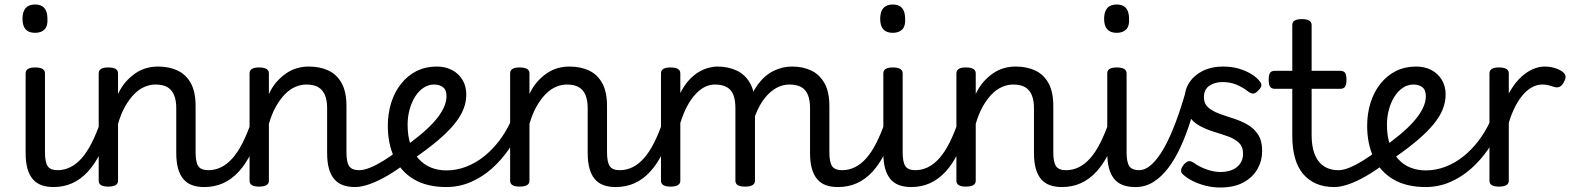

<svg xmlns="http://www.w3.org/2000/svg" viewBox="-20 -815 7005 854"><path d="M218 17Q188 17 164.5 8.5Q141 0 125.5 -18.5Q110 -37 102 -65.5Q94 -94 94 -135V-489Q94 -502 104.5 -508.5Q115 -515 136 -515Q158 -515 169 -508.5Q180 -502 180 -489V-138Q180 -94 192 -76Q204 -58 237 -58Q251 -58 258 -46.5Q265 -35 263.5 -20.5Q262 -6 251 5.5Q240 17 218 17ZM136 -669Q108 -669 94 -684.5Q80 -700 80 -731Q80 -763 94 -779Q108 -795 136 -795Q164 -795 177.5 -779Q191 -763 191 -731Q193 -700 178.5 -684.5Q164 -669 136 -669Z M217 17Q203 17 196.5 5.5Q190 -6 191.5 -20.5Q193 -35 204 -46.5Q215 -58 236 -58Q265 -58 292 -71Q319 -84 343 -111Q367 -138 388 -179.5Q409 -221 428 -276Q433 -291 445 -290.5Q457 -290 466.5 -280.5Q476 -271 473 -259Q453 -189 427.5 -137Q402 -85 370.5 -51Q339 -17 301 0Q263 17 217 17Z M888 17Q858 17 834.5 8.5Q811 0 795.5 -18.5Q780 -37 772 -65.5Q764 -94 764 -135V-334Q764 -368 754.5 -391.5Q745 -415 725 -427Q705 -439 671 -439Q647 -439 622.5 -428.5Q598 -418 576.5 -396Q555 -374 536.5 -341.5Q518 -309 505 -264V-11Q505 2 494 8.5Q483 15 461 15Q440 15 429.5 8.5Q419 2 419 -11V-489Q419 -502 429.5 -508.5Q440 -515 461 -515Q483 -515 494 -508.5Q505 -502 505 -489V-397Q520 -429 540 -451.5Q560 -474 583 -489.5Q606 -505 631 -512Q656 -519 683 -519Q732 -519 769.5 -501.5Q807 -484 828.5 -445.5Q850 -407 850 -343V-138Q850 -94 862 -76Q874 -58 907 -58Q921 -58 928 -46.5Q935 -35 933.5 -20.5Q932 -6 921 5.5Q910 17 888 17Z M888 17Q874 17 867.5 5.5Q861 -6 862.5 -20.5Q864 -35 875 -46.5Q886 -58 907 -58Q936 -58 963 -71Q990 -84 1014 -111Q1038 -138 1059 -179.5Q1080 -221 1099 -276Q1104 -291 1116 -290.5Q1128 -290 1137.5 -280.5Q1147 -271 1144 -259Q1124 -189 1098.5 -137Q1073 -85 1041.5 -51Q1010 -17 972 0Q934 17 888 17Z M1559 17Q1529 17 1505.5 8.5Q1482 0 1466.5 -18.5Q1451 -37 1443 -65.5Q1435 -94 1435 -135V-334Q1435 -368 1425.5 -391.5Q1416 -415 1396 -427Q1376 -439 1342 -439Q1318 -439 1293.5 -428.5Q1269 -418 1247.5 -396Q1226 -374 1207.5 -341.5Q1189 -309 1176 -264V-11Q1176 2 1165 8.5Q1154 15 1132 15Q1111 15 1100.5 8.5Q1090 2 1090 -11V-489Q1090 -502 1100.5 -508.5Q1111 -515 1132 -515Q1154 -515 1165 -508.5Q1176 -502 1176 -489V-397Q1191 -429 1211 -451.5Q1231 -474 1254 -489.5Q1277 -505 1302 -512Q1327 -519 1354 -519Q1403 -519 1440.5 -501.5Q1478 -484 1499.5 -445.5Q1521 -407 1521 -343V-138Q1521 -94 1533 -76Q1545 -58 1578 -58Q1592 -58 1599 -46.5Q1606 -35 1604.5 -20.5Q1603 -6 1592 5.5Q1581 17 1559 17Z M1559 17Q1545 17 1538.5 5.5Q1532 -6 1533.5 -20.5Q1535 -35 1546 -46.5Q1557 -58 1578 -58Q1598 -58 1625.5 -69Q1653 -80 1685.5 -100Q1718 -120 1753 -147Q1766 -158 1777.5 -154.5Q1789 -151 1795.5 -140Q1802 -129 1801.5 -115.5Q1801 -102 1789 -92Q1745 -58 1703 -33.5Q1661 -9 1624 4Q1587 17 1559 17Z M1758 -146Q1811 -183 1850 -215.5Q1889 -248 1914.5 -277.5Q1940 -307 1953 -334.5Q1966 -362 1966 -387Q1966 -415 1950.5 -427Q1935 -439 1911 -439Q1886 -439 1864.5 -425Q1843 -411 1827 -386Q1811 -361 1802 -328.5Q1793 -296 1793 -260Q1793 -210 1806 -172Q1819 -134 1842.5 -108Q1866 -82 1897.5 -69.5Q1929 -57 1967 -57Q1982 -57 1989 -45.5Q1996 -34 1996 -19.5Q1996 -5 1989 6Q1982 17 1967 17Q1878 17 1820 -18Q1762 -53 1733.5 -114.5Q1705 -176 1705 -255Q1705 -310 1720 -358Q1735 -406 1764 -442.5Q1793 -479 1833 -499Q1873 -519 1923 -519Q1961 -519 1990.5 -503.5Q2020 -488 2037 -460Q2054 -432 2054 -395Q2054 -361 2041 -328.5Q2028 -296 2000 -262Q1972 -228 1929 -191.5Q1886 -155 1827 -114Z M1964 17Q1955 17 1950 6Q1945 -5 1945 -19.5Q1945 -34 1950 -45.5Q1955 -57 1964 -57Q2011 -57 2053.5 -73.5Q2096 -90 2132.5 -119Q2169 -148 2199 -187Q2229 -226 2250 -271Q2256 -281 2269 -278.5Q2282 -276 2291 -267Q2300 -258 2296 -248Q2275 -197 2242.5 -150Q2210 -103 2168 -65.5Q2126 -28 2074.5 -5.5Q2023 17 1964 17Z M2718 17Q2688 17 2664.5 8.5Q2641 0 2625.5 -18.5Q2610 -37 2602 -65.5Q2594 -94 2594 -135V-334Q2594 -368 2584.5 -391.5Q2575 -415 2555 -427Q2535 -439 2501 -439Q2477 -439 2452.5 -428.5Q2428 -418 2406.5 -396Q2385 -374 2366.5 -341.5Q2348 -309 2335 -264V-11Q2335 2 2324 8.5Q2313 15 2291 15Q2270 15 2259.5 8.5Q2249 2 2249 -11V-489Q2249 -502 2259.5 -508.5Q2270 -515 2291 -515Q2313 -515 2324 -508.5Q2335 -502 2335 -489V-397Q2350 -429 2370 -451.5Q2390 -474 2413 -489.5Q2436 -505 2461 -512Q2486 -519 2513 -519Q2562 -519 2599.5 -501.5Q2637 -484 2658.5 -445.5Q2680 -407 2680 -343V-138Q2680 -94 2692 -76Q2704 -58 2737 -58Q2751 -58 2758 -46.5Q2765 -35 2763.5 -20.5Q2762 -6 2751 5.5Q2740 17 2718 17Z M2718 17Q2704 17 2697.5 5.5Q2691 -6 2692.5 -20.5Q2694 -35 2705 -46.5Q2716 -58 2737 -58Q2766 -58 2793 -71Q2820 -84 2844 -111Q2868 -138 2889 -179.5Q2910 -221 2929 -276Q2934 -291 2946 -290.5Q2958 -290 2967.5 -280.5Q2977 -271 2974 -259Q2954 -189 2928.5 -137Q2903 -85 2871.5 -51Q2840 -17 2802 0Q2764 17 2718 17Z M3707 17Q3676 17 3653 8.5Q3630 0 3614.5 -18.5Q3599 -37 3591 -65.5Q3583 -94 3583 -135V-334Q3583 -368 3574 -391.5Q3565 -415 3545 -427Q3525 -439 3491 -439Q3462 -439 3434.5 -424.5Q3407 -410 3383 -380.5Q3359 -351 3341 -306Q3323 -261 3313 -201L3285 -200Q3285 -278 3302.5 -337.5Q3320 -397 3350 -438Q3380 -479 3419.5 -499Q3459 -519 3503 -519Q3551 -519 3588 -501.5Q3625 -484 3647 -445.5Q3669 -407 3669 -343V-138Q3669 -94 3681 -76Q3693 -58 3726 -58Q3740 -58 3746.5 -46.5Q3753 -35 3751.5 -20.5Q3750 -6 3739 5.5Q3728 17 3707 17ZM2962 15Q2941 15 2930.5 8.5Q2920 2 2920 -11V-489Q2920 -502 2930.5 -508.5Q2941 -515 2962 -515Q2984 -515 2995 -508.5Q3006 -502 3006 -489V-401Q3023 -435 3043.5 -457.5Q3064 -480 3086 -493.5Q3108 -507 3130 -513Q3152 -519 3171 -519Q3218 -519 3256 -501.5Q3294 -484 3316 -445.5Q3338 -407 3338 -343V-11Q3338 2 3327 8.5Q3316 15 3294 15Q3272 15 3261.5 8.5Q3251 2 3251 -11V-334Q3251 -368 3242.5 -391.5Q3234 -415 3213.5 -427Q3193 -439 3159 -439Q3137 -439 3115.5 -428.5Q3094 -418 3073.5 -396Q3053 -374 3036 -342Q3019 -310 3006 -268V-11Q3006 2 2995 8.5Q2984 15 2962 15Z M3707 17Q3693 17 3686.5 5.5Q3680 -6 3681.5 -20.5Q3683 -35 3694 -46.5Q3705 -58 3726 -58Q3755 -58 3782 -71Q3809 -84 3833 -111Q3857 -138 3878 -179.5Q3899 -221 3918 -276Q3923 -291 3935 -290.5Q3947 -290 3956.5 -280.5Q3966 -271 3963 -259Q3943 -189 3917.5 -137Q3892 -85 3860.5 -51Q3829 -17 3791 0Q3753 17 3707 17Z M4033 17Q4003 17 3979.5 8.5Q3956 0 3940.5 -18.5Q3925 -37 3917 -65.5Q3909 -94 3909 -135V-489Q3909 -502 3919.5 -508.5Q3930 -515 3951 -515Q3973 -515 3984 -508.5Q3995 -502 3995 -489V-138Q3995 -94 4007 -76Q4019 -58 4052 -58Q4066 -58 4073 -46.5Q4080 -35 4078.5 -20.5Q4077 -6 4066 5.5Q4055 17 4033 17ZM3951 -669Q3923 -669 3909 -684.5Q3895 -700 3895 -731Q3895 -763 3909 -779Q3923 -795 3951 -795Q3979 -795 3992.5 -779Q4006 -763 4006 -731Q4008 -700 3993.5 -684.5Q3979 -669 3951 -669Z M4032 17Q4018 17 4011.5 5.5Q4005 -6 4006.5 -20.5Q4008 -35 4019 -46.5Q4030 -58 4051 -58Q4080 -58 4107 -71Q4134 -84 4158 -111Q4182 -138 4203 -179.5Q4224 -221 4243 -276Q4248 -291 4260 -290.5Q4272 -290 4281.5 -280.5Q4291 -271 4288 -259Q4268 -189 4242.5 -137Q4217 -85 4185.5 -51Q4154 -17 4116 0Q4078 17 4032 17Z M4703 17Q4673 17 4649.5 8.5Q4626 0 4610.5 -18.5Q4595 -37 4587 -65.5Q4579 -94 4579 -135V-334Q4579 -368 4569.5 -391.5Q4560 -415 4540 -427Q4520 -439 4486 -439Q4462 -439 4437.5 -428.5Q4413 -418 4391.5 -396Q4370 -374 4351.5 -341.5Q4333 -309 4320 -264V-11Q4320 2 4309 8.5Q4298 15 4276 15Q4255 15 4244.5 8.5Q4234 2 4234 -11V-489Q4234 -502 4244.5 -508.5Q4255 -515 4276 -515Q4298 -515 4309 -508.5Q4320 -502 4320 -489V-397Q4335 -429 4355 -451.5Q4375 -474 4398 -489.5Q4421 -505 4446 -512Q4471 -519 4498 -519Q4547 -519 4584.5 -501.5Q4622 -484 4643.5 -445.5Q4665 -407 4665 -343V-138Q4665 -94 4677 -76Q4689 -58 4722 -58Q4736 -58 4743 -46.5Q4750 -35 4748.5 -20.5Q4747 -6 4736 5.5Q4725 17 4703 17Z M4703 17Q4689 17 4682.5 5.5Q4676 -6 4677.5 -20.5Q4679 -35 4690 -46.5Q4701 -58 4722 -58Q4751 -58 4778 -71Q4805 -84 4829 -111Q4853 -138 4874 -179.5Q4895 -221 4914 -276Q4919 -291 4931 -290.5Q4943 -290 4952.5 -280.5Q4962 -271 4959 -259Q4939 -189 4913.5 -137Q4888 -85 4856.5 -51Q4825 -17 4787 0Q4749 17 4703 17Z M5029 17Q4999 17 4975.5 8.5Q4952 0 4936.5 -18.5Q4921 -37 4913 -65.5Q4905 -94 4905 -135V-489Q4905 -502 4915.5 -508.5Q4926 -515 4947 -515Q4969 -515 4980 -508.5Q4991 -502 4991 -489V-138Q4991 -94 5003 -76Q5015 -58 5048 -58Q5062 -58 5069 -46.5Q5076 -35 5074.5 -20.5Q5073 -6 5062 5.5Q5051 17 5029 17ZM4947 -669Q4919 -669 4905 -684.5Q4891 -700 4891 -731Q4891 -763 4905 -779Q4919 -795 4947 -795Q4975 -795 4988.5 -779Q5002 -763 5002 -731Q5004 -700 4989.5 -684.5Q4975 -669 4947 -669Z M5031 17Q5017 17 5012.5 5.5Q5008 -6 5011 -20.5Q5014 -35 5023 -46.5Q5032 -58 5046 -58Q5075 -58 5103.5 -84.5Q5132 -111 5158.5 -158.5Q5185 -206 5209.5 -271.5Q5234 -337 5256 -415Q5261 -432 5275 -433Q5289 -434 5300.5 -425.5Q5312 -417 5309 -402Q5294 -337 5274.5 -275Q5255 -213 5230.5 -160Q5206 -107 5176 -67.5Q5146 -28 5110 -5.5Q5074 17 5031 17Z M5407 19Q5374 19 5342.5 11Q5311 3 5285 -10Q5259 -23 5241 -40Q5232 -48 5233.5 -59Q5235 -70 5247 -85Q5258 -96 5266.5 -98Q5275 -100 5288 -92Q5316 -72 5348 -61Q5380 -50 5408 -50Q5437 -50 5459.5 -59Q5482 -68 5495.5 -86.5Q5509 -105 5509 -131Q5509 -163 5490 -180.5Q5471 -198 5441.5 -208.5Q5412 -219 5379 -229Q5346 -239 5316.5 -255Q5287 -271 5268 -299Q5249 -327 5249 -374Q5249 -416 5270.5 -448.5Q5292 -481 5330.5 -500Q5369 -519 5419 -519Q5458 -519 5489 -510Q5520 -501 5543.5 -487Q5567 -473 5581 -456Q5592 -444 5590.5 -434Q5589 -424 5577 -413Q5566 -400 5555.5 -399Q5545 -398 5533 -407Q5506 -428 5478.5 -439Q5451 -450 5418 -450Q5383 -450 5359 -433.5Q5335 -417 5335 -383Q5335 -354 5353.5 -337.5Q5372 -321 5401.5 -310Q5431 -299 5464.5 -288.5Q5498 -278 5527.5 -261.5Q5557 -245 5575.5 -217Q5594 -189 5594 -143Q5594 -101 5573.5 -64Q5553 -27 5511.5 -4Q5470 19 5407 19Z M5915 17Q5869 17 5834.5 2Q5800 -13 5776 -41.5Q5752 -70 5740 -112.5Q5728 -155 5728 -211V-420H5650Q5636 -420 5629.5 -429Q5623 -438 5623 -460Q5623 -483 5629.5 -491.5Q5636 -500 5650 -500H5728V-704Q5728 -717 5738.5 -723.5Q5749 -730 5771 -730Q5792 -730 5803 -723.5Q5814 -717 5814 -704V-500H5941Q5956 -500 5962.5 -491.5Q5969 -483 5969 -460Q5969 -438 5962.5 -429Q5956 -420 5941 -420H5814V-214Q5814 -177 5821.5 -148Q5829 -119 5844 -99Q5859 -79 5881.5 -68.5Q5904 -58 5933 -58Q5947 -58 5954 -46.5Q5961 -35 5959.5 -20.5Q5958 -6 5947 5.5Q5936 17 5915 17Z M5915 17Q5901 17 5894.5 5.5Q5888 -6 5889.5 -20.5Q5891 -35 5902 -46.5Q5913 -58 5934 -58Q5954 -58 5981.5 -69Q6009 -80 6041.5 -100Q6074 -120 6109 -147Q6122 -158 6133.5 -154.5Q6145 -151 6151.5 -140Q6158 -129 6157.5 -115.5Q6157 -102 6145 -92Q6101 -58 6059 -33.5Q6017 -9 5980 4Q5943 17 5915 17Z M6114 -146Q6167 -183 6206 -215.5Q6245 -248 6270.5 -277.5Q6296 -307 6309 -334.5Q6322 -362 6322 -387Q6322 -415 6306.5 -427Q6291 -439 6267 -439Q6242 -439 6220.5 -425Q6199 -411 6183 -386Q6167 -361 6158 -328.5Q6149 -296 6149 -260Q6149 -210 6162 -172Q6175 -134 6198.5 -108Q6222 -82 6253.5 -69.5Q6285 -57 6323 -57Q6338 -57 6345 -45.5Q6352 -34 6352 -19.5Q6352 -5 6345 6Q6338 17 6323 17Q6234 17 6176 -18Q6118 -53 6089.5 -114.5Q6061 -176 6061 -255Q6061 -310 6076 -358Q6091 -406 6120 -442.5Q6149 -479 6189 -499Q6229 -519 6279 -519Q6317 -519 6346.5 -503.5Q6376 -488 6393 -460Q6410 -432 6410 -395Q6410 -361 6397 -328.5Q6384 -296 6356 -262Q6328 -228 6285 -191.5Q6242 -155 6183 -114Z M6320 17Q6311 17 6306 6Q6301 -5 6301 -19.5Q6301 -34 6306 -45.5Q6311 -57 6320 -57Q6367 -57 6409.5 -73.5Q6452 -90 6488.5 -119Q6525 -148 6555 -187Q6585 -226 6606 -271Q6612 -281 6625 -278.5Q6638 -276 6647 -267Q6656 -258 6652 -248Q6631 -197 6598.5 -150Q6566 -103 6524 -65.5Q6482 -28 6430.5 -5.5Q6379 17 6320 17Z M6647 15Q6626 15 6615.5 8.5Q6605 2 6605 -11V-489Q6605 -502 6615.5 -508.5Q6626 -515 6647 -515Q6669 -515 6680 -508.5Q6691 -502 6691 -489V-399Q6707 -429 6726 -451.5Q6745 -474 6766 -489Q6787 -504 6808.5 -511.5Q6830 -519 6852 -519Q6876 -519 6898.5 -511.5Q6921 -504 6932 -494Q6942 -486 6943.5 -476Q6945 -466 6935 -448Q6927 -433 6916 -428.5Q6905 -424 6891 -429Q6879 -433 6867 -436Q6855 -439 6839 -439Q6818 -439 6796.5 -428Q6775 -417 6755.5 -395Q6736 -373 6719.5 -341Q6703 -309 6691 -269V-11Q6691 2 6680 8.5Q6669 15 6647 15Z"/></svg>

Font: Playwrite NG Modern
Style: Regular
Weight: 400
Designer: Veronika Burian, José Scaglione
Foundry: TypeTogether
Version: Version 1.002